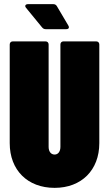

<svg xmlns="http://www.w3.org/2000/svg" viewBox="-20 -900 527 928"><path d="M310 -777 255 -870C251 -877 245 -880 237 -880H115C107 -880 102 -876 102 -871C102 -868 103 -865 106 -862L183 -768C188 -762 193 -759 201 -759H300C308 -759 313 -762 313 -768C313 -771 312 -774 310 -777ZM244 8C374 8 460 -78 460 -208V-685C460 -694 454 -700 445 -700H287C278 -700 272 -694 272 -685V-190C272 -168 261 -153 244 -153C226 -153 215 -168 215 -190V-685C215 -694 209 -700 200 -700H42C33 -700 27 -694 27 -685V-208C27 -78 113 8 244 8Z"/></svg>

Font: Barlow Condensed Black
Style: Regular
Weight: 900
Width: 3
Designer: Jeremy Tribby
Foundry: Tribby Type
Version: Version 1.422;hotconv 1.0.109;makeotfexe 2.5.65596